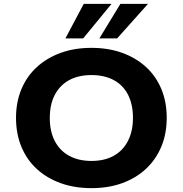

<svg xmlns="http://www.w3.org/2000/svg" viewBox="-20 -964 947 995"><path d="M454 11Q366 11 294 -15Q222 -41 170.5 -88.5Q119 -136 91 -203Q63 -270 63 -353Q63 -435 91 -502Q119 -569 171 -616.5Q223 -664 294.5 -690Q366 -716 454 -716Q542 -716 613.5 -690Q685 -664 736.5 -617Q788 -570 816 -503Q844 -436 844 -354Q844 -271 816 -204Q788 -137 736.5 -89Q685 -41 613.5 -15Q542 11 454 11ZM454 -130Q521 -130 569 -156.5Q617 -183 643 -233.5Q669 -284 669 -353Q669 -423 643.5 -473Q618 -523 569.5 -549Q521 -575 454 -575Q386 -575 338 -548.5Q290 -522 264 -472.5Q238 -423 238 -352Q238 -283 264 -233Q290 -183 338.5 -156.5Q387 -130 454 -130ZM319 -765 414 -944H558L411 -765ZM495 -765 604 -944H747L587 -765Z"/></svg>

Font: Nunito Sans 10pt SemiExpanded ExtraBold
Style: Regular
Weight: 800
Width: 6
Designer: Vernon Adams
Foundry: Vernon Adams
Version: Version 3.101;gftools[0.9.27]